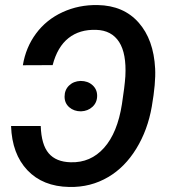

<svg xmlns="http://www.w3.org/2000/svg" viewBox="-20 -741 678 771"><path d="M143.6 -234.9Q146 -160.2 175.5 -125.5Q205.1 -90.8 263.7 -89.4Q343.8 -86.9 397.7 -147.2Q451.7 -207.5 469.7 -323.2Q480.5 -392.6 483.4 -434.6Q488.3 -525.9 458.3 -572.5Q428.2 -619.1 366.7 -621.1Q299.8 -623.5 255.1 -588.1Q210.4 -552.7 191.4 -479.5L71.8 -479Q83.5 -550.8 124.8 -606.4Q166 -662.1 231.2 -692.1Q296.4 -722.2 372.6 -720.7Q476.1 -718.8 536.6 -650.4Q597.2 -582 603 -465.3Q606 -408.2 589.6 -313.5Q573.2 -218.8 527.3 -144Q481.4 -69.3 415 -30.3Q344.2 11.7 257.8 9.8Q151.9 7.8 90.1 -57.4Q28.3 -122.6 24.4 -234.9ZM305.2 -293.9Q276.9 -293.9 258.1 -310.3Q239.3 -326.7 239.3 -353Q239.3 -379.9 257.3 -397.5Q275.4 -415 303.7 -416Q332.5 -416 351.3 -399.2Q370.1 -382.3 370.1 -356.4Q370.1 -329.6 351.6 -312.3Q333 -294.9 305.2 -293.9Z"/></svg>

Font: Roboto Medium
Style: Italic
Weight: 500
Italic angle: -12°
Designer: Google
Version: Version 2.134; 2016